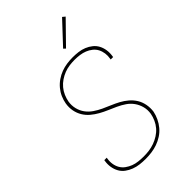

<svg xmlns="http://www.w3.org/2000/svg" viewBox="-283 -1060 1167 1167"><g transform="rotate(-45 300.0 -477.0)"><path d="M244 8Q218 8 193.5 5Q169 2 146.5 -6.5Q124 -15 105 -29Q86 -43 74.5 -63.5Q63 -84 59 -108.5Q55 -133 59 -158L60 -165H81L80 -159Q76 -136 79.5 -114Q83 -92 93.5 -74Q104 -56 121.5 -43.5Q139 -31 158.5 -23.5Q178 -16 201 -13.5Q224 -11 246 -11Q269 -11 292 -14Q315 -17 337.5 -25Q360 -33 381.5 -46.5Q403 -60 419 -78.5Q435 -97 445 -119.5Q455 -142 459 -164Q464 -195 456.5 -223Q449 -251 433 -273.5Q417 -296 393.5 -312Q370 -328 344 -340Q318 -352 292 -363Q266 -374 241 -388Q216 -402 194.5 -420Q173 -438 158.5 -462Q144 -486 138.5 -514.5Q133 -543 138 -574Q142 -598 152.5 -622Q163 -646 180 -666.5Q197 -687 219.5 -702.5Q242 -718 266.5 -727Q291 -736 316 -739.5Q341 -743 365 -743Q390 -743 414 -740Q438 -737 460 -728Q482 -719 500 -704.5Q518 -690 528.5 -670Q539 -650 542.5 -626Q546 -602 542 -577L541 -570H520L521 -576Q525 -598 522 -619.5Q519 -641 509.5 -659Q500 -677 483.5 -690Q467 -703 448 -710.5Q429 -718 407.5 -721Q386 -724 364 -724Q342 -724 319 -721Q296 -718 274 -709.5Q252 -701 232 -687.5Q212 -674 196.5 -655.5Q181 -637 171.5 -615Q162 -593 158 -571Q153 -541 160 -512.5Q167 -484 183.5 -461.5Q200 -439 223.5 -423Q247 -407 272.5 -395Q298 -383 324.5 -372Q351 -361 376 -347.5Q401 -334 422.5 -315.5Q444 -297 458.5 -273.5Q473 -250 478.5 -221Q484 -192 480 -162Q475 -137 463.5 -112.5Q452 -88 434.5 -67Q417 -46 393.5 -31Q370 -16 345.5 -7.5Q321 1 295 4.5Q269 8 244 8ZM375 -809 362 -821 494 -962 511 -948Z"/></g></svg>

Font: Iosevka Aile Thin
Style: Italic
Weight: 100
Italic angle: -9°
Designer: Belleve Invis
Foundry: Belleve Invis
Version: Version 31.1.0; ttfautohint (v1.8.4)